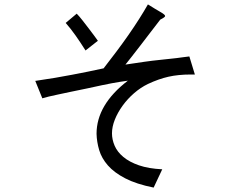

<svg xmlns="http://www.w3.org/2000/svg" viewBox="-20 -751 1040 871"><path d="M278 -647 328 -689Q339 -678 353.5 -659.5Q368 -641 382.5 -622Q397 -603 408.5 -587.5Q420 -572 424 -566L368 -522Q346 -557 323.5 -589Q301 -621 278 -647ZM839 -495 864 -413H845Q789 -413 744.5 -403Q700 -393 651 -370Q618 -354 588.5 -328.5Q559 -303 536.5 -272Q514 -241 501 -208.5Q488 -176 488 -146Q488 -118 500 -90Q512 -62 539.5 -39Q567 -16 610.5 -1Q654 14 716 17L677 100Q598 84 548 58Q498 32 469.5 -0.5Q441 -33 430 -70Q419 -107 418 -144Q418 -276 560 -385Q539 -382 523 -379.5Q507 -377 488 -373.5Q469 -370 443 -364.5Q417 -359 376 -350Q331 -341 298.5 -334Q266 -327 242 -322Q218 -317 201.5 -313Q185 -309 172 -305L140 -384Q189 -391 230 -398Q271 -405 307.5 -412Q344 -419 379 -426Q414 -433 450 -441Q478 -477 507 -515.5Q536 -554 562.5 -592Q589 -630 611.5 -665.5Q634 -701 651 -731Q686 -709 708 -696.5Q730 -684 729 -678Q729 -673 707 -662Q686 -635 662 -603.5Q638 -572 616 -543.5Q594 -515 576 -492Q558 -469 549 -458Q577 -462 596.5 -465Q616 -468 633.5 -470.5Q651 -473 671 -475.5Q691 -478 721 -481Q740 -483 754 -484.5Q768 -486 781 -487.5Q794 -489 807.5 -491Q821 -493 839 -495Z"/></svg>

Font: D2Coding ligature
Style: Regular
Weight: 400
Monospace: yes
Designer: Yong-Rak Park; Jeong-Hwan Yoon; Sang-Min Lee;
Foundry: NHN Corporation
Version: Version 1.3.2; Build 20180524